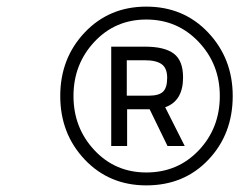

<svg xmlns="http://www.w3.org/2000/svg" viewBox="-20 -724 723 580"><path d="M417 -542C440.3 -542 457.5 -538 468.5 -530C479.5 -522 485 -508.3 485 -489C485 -469 480.8 -455 472.5 -447C464.2 -439 450 -435 430 -435H363V-542ZM538 -283 479 -400C515 -412.7 533 -442.7 533 -490C533 -524 523.7 -548 505 -562C486.3 -576 457.7 -583 419 -583H316V-283H364V-394H432L486 -283ZM202 -434C202 -498 223 -552.5 265 -597.5C307 -642.5 359.3 -665 422 -665C484.7 -665 537.3 -642.5 580 -597.5C622.7 -552.5 644 -498 644 -434C644 -369.3 622.8 -314.7 580.5 -270C538.2 -225.3 485.3 -203 422 -203C359.3 -203 307 -225.5 265 -270.5C223 -315.5 202 -370 202 -434ZM162 -434C162 -358 186.7 -294 236 -242C285.3 -190 347.3 -164 422 -164C498 -164 560.5 -189.8 609.5 -241.5C658.5 -293.2 683 -357.3 683 -434C683 -509.3 658.3 -573.2 609 -625.5C559.7 -677.8 497.3 -704 422 -704C347.3 -704 285.3 -678 236 -626C186.7 -574 162 -510 162 -434Z"/></svg>

Font: RazerF5 Light
Style: Italic
Weight: 300
Foundry: Razer Inc.
Version: Version 2